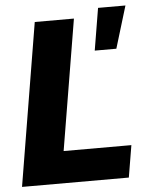

<svg xmlns="http://www.w3.org/2000/svg" viewBox="-54 -811 673 856"><g transform="rotate(-5 282.5 -383.0)"><path d="M9.8 0 130.4 -727.5H305.7L208.5 -143.1H511.7L487.8 0ZM385.7 -577.1 417 -765.6H539.6L482.4 -577.1Z"/></g></svg>

Font: Inter Extra Bold
Style: Italic
Weight: 800
Italic angle: -9.39999°
Designer: Rasmus Andersson
Foundry: rsms
Version: Version 4.000;git-3c8e0fc